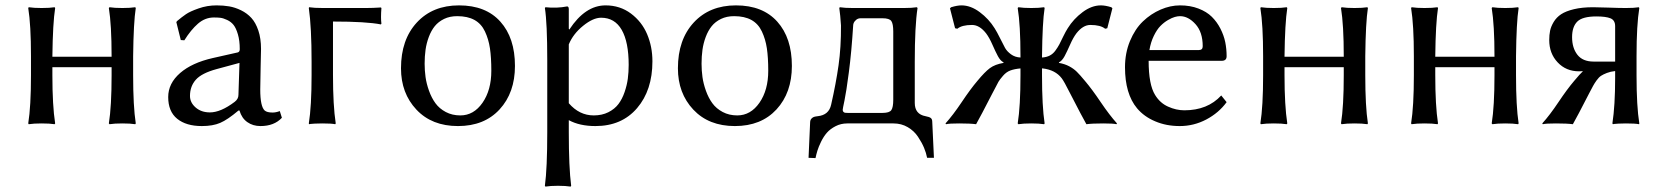

<svg xmlns="http://www.w3.org/2000/svg" viewBox="-20 -459 6187 714"><path d="M95.2 -250Q95.2 -366.2 85 -429.2L86.9 -432.1Q105.5 -429.2 134.8 -429.2Q165 -429.2 183.1 -432.1L185.1 -429.2Q176.3 -373 174.8 -250V-248H395V-250Q395 -366.2 384.8 -429.2L387.2 -432.1Q405.3 -429.2 435.1 -429.2Q464.8 -429.2 482.9 -432.1L484.9 -429.2Q476.6 -376.5 475.1 -250V-179.2Q475.1 -63.5 484.9 0L482.9 2.9Q464.8 0 435.1 0Q405.3 0 387.2 2.9L384.8 0Q395 -63.5 395 -179.2V-209H174.8V-179.2Q174.8 -66.4 185.1 0L183.1 2.9Q165 0 134.8 0Q105.5 0 86.9 2.9L85 0Q95.2 -63.5 95.2 -179.2Z M870.6 -225.1 785.6 -202.1Q730 -187 708.3 -162.6Q686.5 -138.2 686.5 -102.1Q686.5 -77.6 707.5 -59.3Q728.5 -41 760.7 -41Q800.8 -41 852.5 -80.1Q866.7 -90.8 866.7 -106ZM870.6 -47.9H866.7Q826.2 -13.7 798.8 -2Q771.5 9.8 730.5 9.8Q672.4 9.8 638.9 -17.3Q605.5 -44.4 605.5 -98.1Q605.5 -148.9 649.9 -187.5Q693.8 -225.6 771.5 -243.2L864.7 -264.2Q871.6 -266.6 871.6 -275.9Q871.6 -308.1 864.7 -331.3Q857.9 -354.5 848.6 -366.2Q839.4 -377.9 824.7 -384.8Q810.1 -391.6 799.8 -392.8Q789.6 -394 775.4 -394Q742.7 -394 716.3 -371.1Q689.9 -348.1 665.5 -309.1L652.3 -310.1L635.7 -377L638.7 -380.9Q656.7 -396 671.6 -406.2Q686.5 -416.5 718.5 -427.7Q750.5 -439 785.6 -439Q810.5 -439 832.3 -435.3Q854 -431.6 876.5 -420.7Q898.9 -409.7 914.8 -392.3Q930.7 -375 940.7 -345.5Q950.7 -315.9 950.7 -276.9Q950.7 -273.4 949.2 -208Q947.8 -142.6 947.8 -126Q947.8 -63 964.4 -47.9Q973.1 -40.5 993.7 -40.5Q1005.9 -40.5 1020.5 -45.9L1028.3 -21Q999.5 9.8 948.7 9.8Q920.4 9.8 899.7 -4.9Q878.9 -19.5 870.6 -47.9Z M1138.7 -229Q1138.7 -357.9 1128.4 -429.2L1129.4 -432.1Q1147.5 -429.2 1181.6 -429.2H1341.3Q1366.2 -429.2 1396.5 -431.2L1398.4 -429.2Q1395.5 -391.6 1398.4 -371.1L1396.5 -368.2Q1342.8 -378.9 1218.3 -378.9V-180.2Q1218.3 -66.4 1228.5 0L1226.6 2.9Q1212.9 0 1178.7 0Q1163.1 0 1150.6 0.7Q1138.2 1.5 1133.8 2L1129.4 2.9L1128.4 0Q1138.7 -63.5 1138.7 -180.2Z M1471.2 -205.1Q1471.2 -311.5 1530 -375.2Q1588.9 -439 1687 -439Q1786.6 -439 1840.8 -378.4Q1895 -317.9 1895 -213.9Q1895 -114.3 1837.9 -52.2Q1780.8 9.8 1683.1 9.8Q1585.9 9.8 1528.6 -51.3Q1471.2 -112.3 1471.2 -205.1ZM1680.2 -398.9Q1652.8 -398.9 1631.6 -388.7Q1610.4 -378.4 1596.9 -361.8Q1583.5 -345.2 1574.7 -321.8Q1565.9 -298.3 1562.5 -273.9Q1559.1 -249.5 1559.1 -222.2Q1559.1 -196.8 1562.5 -172.4Q1565.9 -147.9 1575.4 -121.3Q1585 -94.7 1599.4 -75Q1613.8 -55.2 1637.7 -42.5Q1661.6 -29.8 1691.9 -29.8Q1741.7 -29.8 1774.4 -76.9Q1807.1 -124 1807.1 -195.8Q1807.1 -245.1 1802 -279.3Q1796.9 -313.5 1783.4 -342Q1770 -370.6 1744.4 -384.8Q1718.8 -398.9 1680.2 -398.9Z M2095.2 -293.9V-75.2Q2134.3 -29.8 2188 -29.8Q2218.8 -29.8 2242.4 -41.7Q2266.1 -53.7 2280 -72.3Q2293.9 -90.8 2302.7 -116.5Q2311.5 -142.1 2314.7 -166.5Q2317.9 -190.9 2317.9 -217.8Q2317.9 -302.7 2292 -347.9Q2266.1 -393.1 2215.3 -393.1Q2185.5 -393.1 2148.4 -363Q2111.3 -333 2095.2 -293.9ZM2095.2 -352.1 2097.2 -349.1Q2156.2 -439 2231.9 -439Q2285.6 -439 2326.2 -408.7Q2366.7 -378.4 2386.5 -331.8Q2406.2 -285.2 2406.2 -231Q2406.2 -123.5 2349.1 -56.9Q2292 9.8 2194.3 9.8Q2135.3 9.8 2095.2 -12.2V32.2Q2095.2 163.6 2104 231.9L2102.1 234.9Q2083.5 231.9 2055.2 231.9Q2026.9 231.9 2008.3 234.9L2006.3 231.9Q2015.1 167.5 2015.1 32.2V-234.9Q2015.1 -373.5 2006.3 -429.2L2008.3 -432.1Q2050.3 -427.7 2088.9 -435.1Q2095.2 -435.1 2095.2 -424.8Z M2501 -205.1Q2501 -311.5 2559.8 -375.2Q2618.7 -439 2716.8 -439Q2816.4 -439 2870.6 -378.4Q2924.8 -317.9 2924.8 -213.9Q2924.8 -114.3 2867.7 -52.2Q2810.5 9.8 2712.9 9.8Q2615.7 9.8 2558.3 -51.3Q2501 -112.3 2501 -205.1ZM2710 -398.9Q2682.6 -398.9 2661.4 -388.7Q2640.1 -378.4 2626.7 -361.8Q2613.3 -345.2 2604.5 -321.8Q2595.7 -298.3 2592.3 -273.9Q2588.9 -249.5 2588.9 -222.2Q2588.9 -196.8 2592.3 -172.4Q2595.7 -147.9 2605.2 -121.3Q2614.7 -94.7 2629.2 -75Q2643.6 -55.2 2667.5 -42.5Q2691.4 -29.8 2721.7 -29.8Q2771.5 -29.8 2804.2 -76.9Q2836.9 -124 2836.9 -195.8Q2836.9 -245.1 2831.8 -279.3Q2826.7 -313.5 2813.2 -342Q2799.8 -370.6 2774.2 -384.8Q2748.5 -398.9 2710 -398.9Z M3113.8 -50.8Q3113.8 -45.4 3116.7 -42.7Q3119.6 -40 3123 -39.6Q3126.5 -39.1 3132.8 -39.1H3261.7Q3287.6 -39.1 3294.7 -49.6Q3301.8 -60.1 3301.8 -87.9V-341.8Q3301.8 -370.1 3294.7 -380.6Q3287.6 -391.1 3261.7 -391.1H3180.7Q3170.4 -391.1 3163.6 -385Q3156.7 -378.9 3154.8 -373.8Q3152.8 -368.7 3152.8 -365.2Q3146.5 -264.6 3136.7 -190.4Q3127 -116.2 3120.4 -85.2Q3113.8 -54.2 3113.8 -50.8ZM3107.4 -364.3Q3105 -402.8 3101.1 -429.2L3103 -432.1Q3121.1 -429.2 3150.9 -429.2H3341.8Q3371.1 -429.2 3389.6 -432.1L3392.1 -429.2Q3381.8 -362.8 3381.8 -229V-76.2Q3381.8 -34.2 3421.9 -26.9Q3435.5 -24.4 3441.2 -20.3Q3446.8 -16.1 3446.8 -5.9L3453.1 127.9H3427.7Q3424.3 109.9 3416.3 90.6Q3408.2 71.3 3393.8 49.6Q3379.4 27.8 3355.7 13.9Q3332 0 3302.7 0H3130.9Q3106.9 0 3087.2 10.3Q3067.4 20.5 3055.2 34.4Q3043 48.3 3033.4 67.9Q3023.9 87.4 3019.8 101.1Q3015.6 114.7 3012.7 128.9L2986.8 127.9L2992.7 -4.9Q2993.2 -13.2 2997.8 -18.1Q3002.4 -22.9 3007.3 -24.4Q3012.2 -25.9 3021 -26.9Q3062.5 -31.2 3070.8 -69.8Q3088.9 -149.4 3098.4 -216.6Q3107.9 -283.7 3107.4 -364.3Z M3670.9 -112.8Q3624.5 -22.5 3609.9 2.9Q3588.4 0 3546.9 0Q3509.8 0 3498 2.9L3496.1 0Q3523.9 -30.8 3556.4 -79.3Q3588.9 -127.9 3614.7 -158.2Q3642.1 -191.4 3661.1 -205.6Q3680.2 -219.7 3711.9 -225.1V-227.1Q3700.2 -232.9 3690.9 -250.2Q3681.6 -267.6 3670.4 -293.2Q3659.2 -318.8 3647 -335Q3622.6 -366.2 3594.7 -366.2Q3557.1 -366.2 3540 -352.1L3531.7 -354L3512.7 -428.2L3517.1 -432.1Q3539.6 -439 3555.7 -439Q3589.8 -439 3623.5 -413.8Q3657.2 -388.7 3678.7 -354Q3687.5 -340.3 3699 -316.9Q3710.4 -293.5 3717.5 -280.8Q3724.6 -268.1 3739.5 -257.1Q3754.4 -246.1 3774.9 -245.1V-250Q3774.9 -366.2 3764.6 -429.2L3767.1 -432.1Q3785.6 -429.2 3814.9 -429.2Q3844.2 -429.2 3862.8 -432.1L3864.7 -429.2Q3856.4 -376.5 3855 -250V-245.1Q3871.6 -246.1 3883.8 -252.4Q3896 -258.8 3904.5 -270.5Q3913.1 -282.2 3919.4 -293.9L3934.1 -323.7Q3942.9 -341.8 3950.7 -354Q3972.2 -388.7 4005.9 -413.8Q4039.6 -439 4073.7 -439Q4090.3 -439 4112.8 -432.1L4116.7 -428.2L4097.7 -354L4089.8 -352.1Q4072.8 -366.2 4034.7 -366.2Q4007.3 -366.2 3982.9 -335Q3970.7 -318.8 3959.5 -293.2Q3948.2 -267.6 3939 -250.2Q3929.7 -232.9 3918 -227.1V-225.1Q3939.9 -221.2 3956.3 -212.4Q3972.7 -203.6 3984.1 -192.4Q3995.6 -181.2 4014.6 -158.2Q4040.5 -127.9 4073.2 -79.3Q4106 -30.8 4133.8 0L4131.8 2.9Q4120.1 0 4083 0Q4041.5 0 4020 2.9Q4005.4 -22.5 3959 -112.8Q3937 -156.7 3928.2 -168Q3904.3 -199.2 3857.4 -204.6H3855V-179.2Q3855 -63.5 3864.7 0L3862.8 2.9Q3844.2 0 3814.9 0Q3785.6 0 3767.1 2.9L3764.6 0Q3774.9 -63.5 3774.9 -179.2V-204.6Q3752.9 -202.6 3737.5 -197Q3722.2 -191.4 3710 -177.2Q3697.8 -163.1 3693.1 -155Q3688.5 -147 3676.3 -123Q3672.4 -115.2 3670.9 -112.8Z M4254.4 -272.9H4438.5Q4452.6 -272.9 4452.6 -287.1Q4452.6 -339.4 4425.8 -369.1Q4398.9 -398.9 4368.2 -398.9Q4359.9 -398.9 4349.1 -396Q4338.4 -393.1 4323.2 -384.3Q4308.1 -375.5 4295.2 -362.3Q4282.2 -349.1 4270.8 -325.7Q4259.3 -302.2 4254.4 -272.9ZM4521.5 -104 4541.5 -79.1Q4512.2 -39.1 4465.8 -14.6Q4419.4 9.8 4367.2 9.8Q4316.9 9.8 4275.9 -7.8Q4234.9 -24.9 4208.5 -56.2Q4163.6 -109.9 4163.6 -209Q4163.6 -261.7 4182.1 -306.4Q4200.7 -351.1 4230.2 -379.4Q4259.8 -407.7 4295.9 -423.3Q4332 -439 4368.2 -439Q4406.2 -439 4436.8 -427.2Q4467.3 -415.5 4486.3 -396.7Q4505.4 -377.9 4518.3 -352.8Q4531.2 -327.6 4536.4 -302.2Q4541.5 -276.9 4541.5 -250Q4541.5 -232.9 4523.4 -232.9H4251.5Q4251.5 -144.5 4275.4 -106Q4293.9 -75.7 4323.7 -62.5Q4354 -48.8 4384.3 -48.8Q4470.7 -48.8 4521.5 -104Z M4677.2 -250Q4677.2 -366.2 4667 -429.2L4668.9 -432.1Q4687.5 -429.2 4716.8 -429.2Q4747.1 -429.2 4765.1 -432.1L4767.1 -429.2Q4758.3 -373 4756.8 -250V-248H4977.1V-250Q4977.1 -366.2 4966.8 -429.2L4969.2 -432.1Q4987.3 -429.2 5017.1 -429.2Q5046.9 -429.2 5064.9 -432.1L5066.9 -429.2Q5058.6 -376.5 5057.1 -250V-179.2Q5057.1 -63.5 5066.9 0L5064.9 2.9Q5046.9 0 5017.1 0Q4987.3 0 4969.2 2.9L4966.8 0Q4977.1 -63.5 4977.1 -179.2V-209H4756.8V-179.2Q4756.8 -66.4 4767.1 0L4765.1 2.9Q4747.1 0 4716.8 0Q4687.5 0 4668.9 2.9L4667 0Q4677.2 -63.5 4677.2 -179.2Z M5237.8 -250Q5237.8 -366.2 5227.5 -429.2L5229.5 -432.1Q5248 -429.2 5277.3 -429.2Q5307.6 -429.2 5325.7 -432.1L5327.6 -429.2Q5318.8 -373 5317.4 -250V-248H5537.6V-250Q5537.6 -366.2 5527.3 -429.2L5529.8 -432.1Q5547.9 -429.2 5577.6 -429.2Q5607.4 -429.2 5625.5 -432.1L5627.4 -429.2Q5619.1 -376.5 5617.7 -250V-179.2Q5617.7 -63.5 5627.4 0L5625.5 2.9Q5607.4 0 5577.6 0Q5547.9 0 5529.8 2.9L5527.3 0Q5537.6 -63.5 5537.6 -179.2V-209H5317.4V-179.2Q5317.4 -66.4 5327.6 0L5325.7 2.9Q5307.6 0 5277.3 0Q5248 0 5229.5 2.9L5227.5 0Q5237.8 -63.5 5237.8 -179.2Z M5986.3 -230V-361.8Q5986.3 -383.8 5969 -390.9Q5951.7 -397.9 5917 -397.9Q5864.7 -397.9 5845.5 -378.7Q5826.2 -359.4 5826.2 -320.8Q5826.2 -280.8 5845.9 -255.4Q5865.7 -230 5906.2 -230ZM5866.7 -194.3Q5864.3 -194.3 5859.4 -194.1Q5854.5 -193.8 5852.1 -193.8Q5803.7 -193.8 5772.5 -227.1Q5741.2 -260.3 5741.2 -310.1Q5741.2 -329.1 5744.4 -344.7Q5747.6 -360.4 5757.8 -377.4Q5768.1 -394.5 5785.4 -406Q5802.7 -417.5 5833 -424.8Q5863.3 -432.1 5904.3 -432.1Q5921.4 -432.1 5961.4 -430.7Q6001.5 -429.2 6026.4 -429.2Q6042 -429.2 6054 -429.9Q6065.9 -430.7 6070.3 -431.6L6074.2 -432.1L6076.2 -429.2Q6065.9 -366.2 6065.9 -251V-178.2Q6065.9 -63.5 6076.2 0L6075.2 2.9Q6061.5 0 6026.4 0Q6011.2 0 5999 0.7Q5986.8 1.5 5982.4 2L5978 2.9L5976.1 0Q5986.3 -66.4 5986.3 -168.9V-194.8Q5968.8 -192.9 5955.6 -187.7Q5942.4 -182.6 5934.1 -177.2Q5925.8 -171.9 5917.2 -159.9Q5908.7 -147.9 5904.3 -139.6L5890.1 -112.8Q5843.8 -22.5 5829.1 2.9Q5807.6 0 5766.1 0Q5729 0 5717.3 2.9L5715.3 0Q5743.2 -30.8 5775.6 -79.3Q5808.1 -127.9 5834 -158.2Q5856 -184.6 5866.7 -194.3Z"/></svg>

Font: Linux Biolinum G
Style: Regular
Weight: 400
Designer: Philipp H. Poll
Foundry: Philipp H. Poll
Version: Version 1.1.0 ; ttfautohint (v1.6)